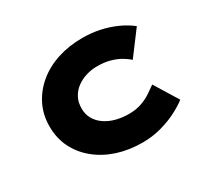

<svg xmlns="http://www.w3.org/2000/svg" viewBox="-146 -935 1240 1160"><g transform="rotate(-30 473.5 -355.0)"><path d="M544 10Q450 10 370 -16Q290 -42 230 -91Q170 -140 137 -206.5Q104 -273 104 -355Q104 -437 137.5 -503.5Q171 -570 230 -619Q289 -668 369 -694Q449 -720 543 -720Q605 -720 663.5 -707.5Q722 -695 773.5 -671.5Q825 -648 864 -617L741 -453Q721 -471 692 -488Q663 -505 624 -516Q585 -527 533 -527Q495 -527 458.5 -516Q422 -505 392 -483.5Q362 -462 344 -429Q326 -396 326 -352Q326 -310 345 -278Q364 -246 397 -224Q430 -202 471.5 -191.5Q513 -181 558 -181Q609 -181 648 -195Q687 -209 716.5 -229Q746 -249 768 -265L869 -101Q839 -77 789 -51Q739 -25 676 -7.5Q613 10 544 10Z"/></g></svg>

Font: Lexend Tera Black
Style: Regular
Weight: 900
Version: Version 1.007